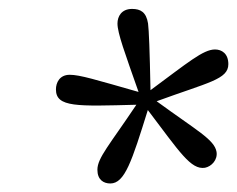

<svg xmlns="http://www.w3.org/2000/svg" viewBox="-20 -770 542 439"><path d="M282 -749.6C257.7 -749.6 248.6 -732.4 248.6 -716.2C248.6 -694.2 265.7 -648.3 296.8 -559.8C198.5 -587.8 162.5 -599 139.4 -599C116.2 -599 107.9 -580.9 107.9 -565.6C107.9 -524.2 156.3 -527 291.8 -530.5C230.7 -439.1 202.7 -409 202.7 -381.9C202.7 -358.8 216.9 -350.5 232.2 -350.5C265.4 -350.5 281.5 -401.5 318 -518.4C391.4 -421.6 416.4 -381.5 448.6 -386.4C463.9 -389.4 478 -404.7 475.1 -422.8C470.2 -451 430.3 -471.1 338.2 -538.5C457 -582 502.1 -588.4 502.1 -623.4C502.1 -647.6 486.9 -656.9 471.6 -656.9C444.6 -656.9 409.6 -626.9 324.1 -563.8C322.3 -657.2 320.5 -700.1 318.5 -716.3C314.4 -742.4 301.3 -749.6 282 -749.6Z"/></svg>

Font: Source Serif Variable
Style: Italic
Weight: 389
Italic angle: -12°
Designer: Frank Grießhammer
Foundry: Adobe Systems Incorporated
Version: Version 3.001;hotconv 1.0.111;makeotfexe 2.5.65597